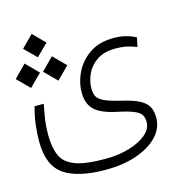

<svg xmlns="http://www.w3.org/2000/svg" viewBox="-99 -579 784 828"><g transform="rotate(-15 292.5 -165.5)"><path d="M273.9 159.2Q148.9 159.2 87.6 116.7Q26.4 74.2 26.4 -32.7Q26.4 -70.3 31 -107.7Q35.6 -145 46.9 -185.1H87.9Q79.6 -144 75.4 -114.7Q71.3 -85.4 71.3 -52.2Q71.3 4.4 86.9 41.3Q102.5 78.1 148.2 95.7Q193.8 113.3 283.7 113.3Q342.3 113.3 390.6 98.9Q439 84.5 467.5 60.1Q496.1 35.6 496.1 5.9Q496.1 -11.7 489.5 -24.7Q482.9 -37.6 459.2 -48.3Q435.5 -59.1 383.8 -69.8Q315.4 -84 286.9 -111.3Q258.3 -138.7 258.3 -189Q258.3 -234.9 280 -279.1Q301.8 -323.2 344.7 -352.3Q387.7 -381.3 452.1 -381.3Q482.9 -381.3 508.3 -374.3Q533.7 -367.2 550.3 -357.4L541.5 -316.9Q520.5 -325.7 498 -330.6Q475.6 -335.4 449.2 -335.4Q397 -335.4 364.7 -313.7Q332.5 -292 317.9 -259.8Q303.2 -227.5 303.2 -195.8Q303.2 -174.3 310.5 -159.7Q317.9 -145 341.8 -134Q365.7 -123 414.6 -111.3Q467.8 -99.1 494.9 -84Q522 -68.8 531.5 -49.1Q541 -29.3 541 -2.4Q541 44.9 506.3 81.3Q471.7 117.7 411.4 138.4Q351.1 159.2 273.9 159.2ZM52.7 -265.1 -1.5 -319.3 52.7 -374 106.9 -319.3ZM174.8 -265.1 120.6 -319.3 174.8 -374 229 -319.3ZM115.2 -385.3 63 -437 115.2 -489.7 167.5 -437Z"/></g></svg>

Font: Cascadia Code NF ExtraLight
Style: Regular
Weight: 200
Monospace: yes
Designer: Aaron Bell
Foundry: Saja Typeworks
Version: Version 2404.023; ttfautohint (v1.8.4)